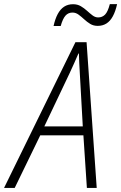

<svg xmlns="http://www.w3.org/2000/svg" viewBox="-79 -923 595 943"><path d="M-59.1 0 291.5 -715.8H346.2L396 0H347.7L330.6 -258.3H118.7L-6.8 0ZM138.7 -302.2H327.6L313 -563.5Q311.5 -587.4 310.3 -613Q309.1 -638.7 308.6 -660.2H306.2Q296.9 -638.7 286.1 -614.3Q275.4 -589.8 262.2 -562ZM184.1 -795.4Q191.9 -830.6 204.6 -854.2Q217.3 -877.9 235.8 -890.1Q254.4 -902.3 279.8 -902.3Q301.3 -902.3 317.9 -892.6Q334.5 -882.8 348.6 -869.9Q362.8 -856.9 375.7 -847.2Q388.7 -837.4 403.3 -837.4Q423.3 -837.4 437 -851.3Q450.7 -865.2 460.4 -902.8H496.1Q488.3 -867.2 475.3 -843.3Q462.4 -819.3 443.8 -807.6Q425.3 -795.9 400.9 -795.9Q379.9 -795.9 364 -805.7Q348.1 -815.4 334.2 -828.4Q320.3 -841.3 306.6 -851.3Q293 -861.3 276.9 -861.3Q255.9 -861.3 242.4 -845.9Q229 -830.6 219.2 -795.4Z"/></svg>

Font: Open Sans SemiCondensed Light
Style: Italic
Weight: 300
Width: 4
Italic angle: -12°
Designer: Monotype Design Team
Foundry: Monotype Imaging Inc.
Version: Version 3.000